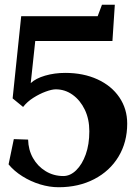

<svg xmlns="http://www.w3.org/2000/svg" viewBox="-20 -770 588 806"><path d="M226 16Q188 16 148.5 4Q109 -8 74 -30Q39 -52 16 -80L38 -186L98 -184Q99 -141 118.5 -106.5Q138 -72 171.5 -51.5Q205 -31 246 -31Q275 -31 300 -55.5Q325 -80 340 -122Q355 -164 355 -219Q355 -270 336 -309.5Q317 -349 285 -372Q253 -395 214 -395Q198 -395 172 -385.5Q146 -376 120 -359.5Q94 -343 77 -321L33 -357L69 -702H390L408 -750H462L452 -598H128L109 -421Q130 -441 169.5 -452.5Q209 -464 254 -464Q330 -464 389 -437Q448 -410 481 -361.5Q514 -313 514 -251Q514 -173 477.5 -112.5Q441 -52 375.5 -18Q310 16 226 16Z"/></svg>

Font: Wittgenstein Extrabold
Style: Regular
Weight: 800
Designer: Jörg Drees
Foundry: Jörg Drees
Version: Version 1.303; ttfautohint (v1.8.4.7-5d5b)